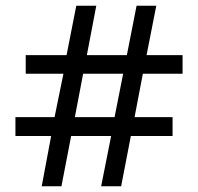

<svg xmlns="http://www.w3.org/2000/svg" viewBox="-20 -652 693 672"><path d="M159 -176H34V-242H171L202 -394H70V-459H213L247 -632H317L284 -459H424L458 -632H527L493 -459H619V-394H480L451 -242H584V-176H438L404 0H334L369 -176H229L195 0H126ZM381 -242 411 -394H271L242 -242Z"/></svg>

Font: oriya15
Style: Book
Weight: 400
Designer: Jelle Bosma - Monotype Design Team
Foundry: Monotype Imaging Inc.
Version: Version 2.003